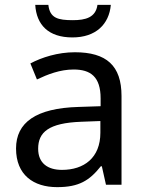

<svg xmlns="http://www.w3.org/2000/svg" viewBox="-20 -760 601 790"><path d="M436 -740H381C374 -688 332 -677 280 -677C219 -677 185 -685 179 -740H125C130 -658 179 -606 278 -606C374 -606 429 -660 436 -740ZM288 -545C218 -545 152 -524 105 -499L132 -433C176 -454 227 -474 283 -474C353 -474 394 -444 394 -355V-323L303 -320C128 -315 46 -256 46 -149C46 -40 118 10 215 10C305 10 348 -17 395 -76H399L416 0H480V-365C480 -490 418 -545 288 -545ZM314 -259 393 -262V-214C393 -110 325 -61 235 -61C177 -61 137 -88 137 -148C137 -216 180 -254 314 -259Z"/></svg>

Font: Noto Sans Mahajani
Style: Regular
Weight: 400
Designer: Monotype Design Team
Foundry: Monotype Imaging Inc.
Version: Version 2.003